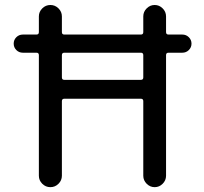

<svg xmlns="http://www.w3.org/2000/svg" viewBox="-20 -775 823 774"><path d="M239.3 -562.5Q229.5 -562.5 229.5 -552.7V-462.9Q229.5 -453.1 239.3 -453.1H547.9Q557.6 -453.1 557.6 -462.9V-552.7Q557.6 -562.5 547.9 -562.5ZM72.3 -562.5Q56.6 -562.5 45.9 -573.2Q35.2 -584 35.2 -599.1Q35.2 -614.3 45.9 -625Q56.6 -635.7 72.3 -635.7H127Q136.7 -635.7 136.7 -645.5V-709Q136.7 -727.5 150.4 -741.2Q164.1 -754.9 183.1 -754.9Q202.1 -754.9 215.8 -741.2Q229.5 -727.5 229.5 -709V-645.5Q229.5 -635.7 239.3 -635.7H547.9Q557.6 -635.7 557.6 -645.5V-709Q557.6 -727.5 571.3 -741.2Q585 -754.9 603.5 -754.9Q622.1 -754.9 635.7 -741.2Q649.4 -727.5 649.4 -709V-645.5Q649.4 -635.7 659.2 -635.7H714.8Q730.5 -635.7 741.2 -625Q752 -614.3 752 -599.1Q752 -584 741.2 -573.2Q730.5 -562.5 714.8 -562.5H659.2Q649.4 -562.5 649.4 -552.7V-66.4Q649.4 -47.9 635.7 -34.2Q622.1 -20.5 603.5 -20.5Q585 -20.5 571.3 -34.2Q557.6 -47.9 557.6 -66.4V-367.2Q557.6 -377 547.9 -377H239.3Q229.5 -377 229.5 -367.2V-66.4Q229.5 -47.9 215.8 -34.2Q202.1 -20.5 183.1 -20.5Q164.1 -20.5 150.4 -34.2Q136.7 -47.9 136.7 -66.4V-552.7Q136.7 -562.5 127 -562.5Z"/></svg>

Font: Gen Jyuu GothicX Regular
Style: Regular
Weight: 400
Designer: [Source Han Sans]
Ryoko NISHIZUKA  (kana & ideographs); Paul D. Hunt (Latin, Greek & Cyrillic); Wenlong ZHANG  (bopomofo
Version: Version 1.002.20150607